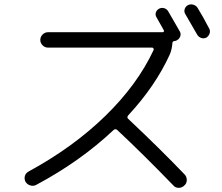

<svg xmlns="http://www.w3.org/2000/svg" viewBox="-20 -858 1040 900"><path d="M848.6 -792Q841.8 -802.7 845.7 -815.4Q849.6 -828.1 861.3 -834Q873 -839.8 886.2 -835.9Q899.4 -832 906.2 -821.3Q932.6 -778.3 960.9 -723.6Q966.8 -712.9 962.4 -700.7Q958 -688.5 947.3 -681.6Q935.5 -675.8 922.9 -680.2Q910.2 -684.6 903.3 -697.3Q882.8 -733.4 848.6 -792ZM844.7 -41Q855.5 -30.3 855.5 -14.2Q855.5 2 843.8 11.7Q833 22.5 817.4 22.5Q801.8 22.5 792 10.7Q654.3 -131.8 530.3 -248Q521.5 -256.8 511.7 -248Q356.4 -101.6 149.4 8.8Q136.7 15.6 122.1 11.2Q107.4 6.8 99.6 -5.9Q92.8 -19.5 96.7 -33.2Q100.6 -46.9 115.2 -54.7Q323.2 -168 473.6 -314.5Q624 -460.9 700.2 -624Q701.2 -627.9 699.2 -631.3Q697.3 -634.8 693.4 -634.8H205.1Q190.4 -634.8 179.7 -645.5Q168.9 -656.2 168.9 -670.9Q168.9 -685.5 179.7 -696.3Q190.4 -707 205.1 -707H742.2Q746.1 -707 748 -710Q750 -712.9 748 -715.8Q734.4 -741.2 713.9 -776.4Q707 -787.1 710.4 -798.8Q713.9 -810.5 725.1 -816.9Q736.3 -823.2 749 -819.8Q761.7 -816.4 768.6 -804.7Q810.5 -733.4 823.2 -710Q829.1 -699.2 824.7 -687Q820.3 -674.8 808.6 -668.9Q804.7 -666 798.8 -666Q788.1 -664.1 788.1 -656.2Q786.1 -626 775.4 -601.6Q708 -454.1 581.1 -317.4Q573.2 -307.6 581.1 -300.8Q730.5 -160.2 844.7 -41Z"/></svg>

Font: Rounded-X Mgen+ 1m regular
Style: Regular
Weight: 400
Designer: [Source Han Sans]
Ryoko NISHIZUKA  (kana & ideographs); Paul D. Hunt (Latin, Greek & Cyrillic); Wenlong ZHANG  (bopomofo
Version: Version 1.059.20150602